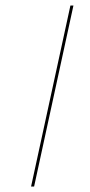

<svg xmlns="http://www.w3.org/2000/svg" viewBox="-20 -678 326 698"><path d="M236 -658H247L104 0H93Z"/></svg>

Font: Ysabeau Hairline
Style: Italic
Weight: 100
Italic angle: -12°
Designer: Christian Thalmann (Catharsis Fonts)
Version: Version 0.003